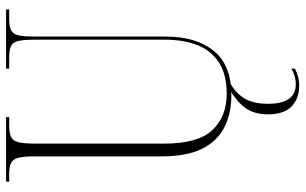

<svg xmlns="http://www.w3.org/2000/svg" viewBox="-202 -552 982 617"><g transform="rotate(-90 288.5 -243.0)"><path d="M292 10Q233 10 188.5 -12.5Q144 -35 119.5 -84Q95 -133 95 -214V-621Q95 -657 90.5 -674.5Q86 -692 74 -698Q62 -704 37 -704H14V-714H221V-704H194Q170 -704 157.5 -698Q145 -692 140.5 -674Q136 -656 136 -619V-206Q136 -97 179.5 -51Q223 -5 296 -5Q359 -5 397.5 -30.5Q436 -56 453 -100.5Q470 -145 470 -203V-620Q470 -656 466 -674Q462 -692 449.5 -698Q437 -704 413 -704H377V-714H567V-704H537Q513 -704 500.5 -698Q488 -692 484 -674Q480 -656 480 -619V-201Q480 -103 434 -46.5Q388 10 292 10ZM323 228Q280 228 255 203Q230 178 230 128Q230 76 258.5 45Q287 14 322 0H344Q309 14 286.5 44Q264 74 264 128Q264 217 327 217Q339 217 350.5 214Q362 211 377 203V214Q351 228 323 228Z"/></g></svg>

Font: Noto Serif Display Condensed ExtraLight
Style: Regular
Weight: 200
Width: 3
Designer: Monotype Design Team
Foundry: Monotype Imaging Inc.
Version: Version 2.009